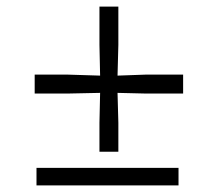

<svg xmlns="http://www.w3.org/2000/svg" viewBox="-20 -564 663 584"><path d="M282.5 -102.5V-190.5L284.5 -281.5L187.5 -279.5H85.5V-337H187.5L284.5 -334L282.5 -427.5V-544H340V-427.5L337.5 -334L422 -337H537V-279.5H422L337.5 -281.5L340 -190.5V-102.5ZM91 0V-53.5H523V0Z"/></svg>

Font: Merriweather 60pt Light
Style: Regular
Weight: 300
Version: Version 2.100